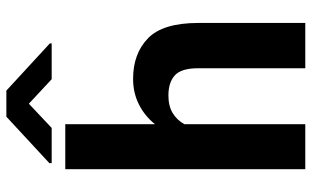

<svg xmlns="http://www.w3.org/2000/svg" viewBox="-207 -767 974 600"><g transform="rotate(-90 280.0 -467.0)"><path d="M191.9 -750V-469.7Q217.8 -502 253.9 -520Q290 -538.1 333.5 -538.1Q412.1 -538.1 460.2 -491.7Q508.3 -445.3 508.3 -334V0H366.7V-335Q366.7 -387.7 344.5 -407.7Q322.3 -427.7 281.7 -427.7Q248.5 -427.7 226.6 -414.3Q204.6 -400.9 191.9 -377.9V0H51.3V-750ZM296.9 -934.1 444.3 -798.3V-792.5H332.5L255.9 -863.8L180.2 -792.5H70.3V-799.8L215.3 -934.1Z"/></g></svg>

Font: Vazirmatn RD
Style: Bold
Weight: 700
Designer: Saber Rastikerdar
Foundry: Saber Rastikerdar
Version: Version 32.102